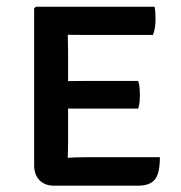

<svg xmlns="http://www.w3.org/2000/svg" viewBox="-20 -566 551 586"><path d="M84.2 -540.4 89.4 -545.5H186.8V-461Q186.8 -449.2 187.3 -436.6Q187.8 -424 187.8 -408.2V-129.3Q187.8 -116.6 187.3 -105.4Q186.8 -94.2 186.8 -84.2V0.7H144.8Q116.8 0.7 100.5 -16Q84.2 -32.7 84.2 -61.8ZM401.8 -319Q405.2 -309.1 406.1 -297.1Q407 -285.2 407 -277.1Q407 -267.9 406.1 -256.1Q405.2 -244.3 401.8 -234.5H244.5Q233.9 -234.5 217.1 -234.5Q200.2 -234.5 182.4 -234.8Q164.6 -235 151.1 -235.5V-317.7Q164.6 -318.2 182.4 -318.4Q200.2 -318.5 217.1 -318.8Q233.9 -319 244.5 -319ZM451.8 -545.5Q454 -534.3 454.3 -523.8Q454.6 -513.3 454.6 -504.1Q454.6 -495.1 453 -483.1Q451.4 -471.1 446.8 -459.4H244.5Q233.9 -459.4 217.1 -459.5Q200.2 -459.6 182.4 -459.9Q164.6 -460.3 151.1 -460.8V-545.5ZM468 -86.2Q468 -36.9 452.7 -18.1Q437.3 0.7 401.4 0.7H152.5V-82.2Q169.9 -83.2 183.8 -84.2Q197.7 -85.2 212.3 -85.7Q227 -86.2 247.4 -86.2Z"/></svg>

Font: Signika SC
Style: Regular
Weight: 300
Designer: Anna Giedryś
Foundry: Anna Giedryś
Version: Version 2.000